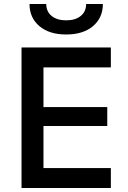

<svg xmlns="http://www.w3.org/2000/svg" viewBox="-20 -943 644 963"><path d="M536 -100V0H88V-705H536V-605H198V-406H518V-311H198V-100ZM128 -923H212Q212 -885 239 -863Q266 -841 312 -841Q358 -841 385 -863Q412 -885 412 -923H496Q496 -854 446.5 -812Q397 -770 312 -770Q227 -770 177.5 -812Q128 -854 128 -923Z"/></svg>

Font: Manrope Medium
Style: Medium
Weight: 500
Designer: Mikhail Sharanda
Foundry: Mikhail Sharanda
Version: Version 4.000;hotconv 1.0.109;makeotfexe 2.5.65596